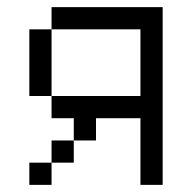

<svg xmlns="http://www.w3.org/2000/svg" viewBox="-20 -520 540 540"><path d="M125 -62.5H62.5V0H125ZM125 -62.5H187.5V-125H125ZM375 -187.5V0H437.5Q437.5 0 437.5 -500H125V-437.5H62.5V-250H125V-187.5H187.5V-125H250V-187.5ZM125 -250V-437.5H375V-250Z"/></svg>

Font: BFUnifontExMono
Style: Regular
Weight: 500
Version: Version 15.0.06